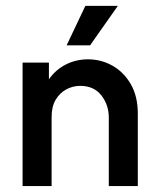

<svg xmlns="http://www.w3.org/2000/svg" viewBox="-20 -628 533 648"><path d="M56.2 0V-416.7H145.1V-360.4Q168.1 -393.1 202.4 -410.4Q236.8 -427.8 277.1 -427.8Q321.5 -427.8 359.7 -406.2Q397.9 -384.7 421.5 -343.8Q445.1 -302.8 445.1 -244.4V0H347.2V-231.2Q347.2 -273.6 322.2 -305.9Q297.2 -338.2 250.7 -338.2Q225.7 -338.2 203.8 -326.4Q181.9 -314.6 168.1 -291.7Q154.2 -268.8 154.2 -233.3V0ZM204.9 -475 268.1 -608.3H377.8L284 -475Z"/></svg>

Font: Afacad Flux Medium
Style: Regular
Weight: 500
Designer: Kristian Moeller
Foundry: Dicotype
Version: Version 1.100